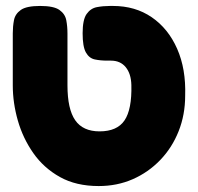

<svg xmlns="http://www.w3.org/2000/svg" viewBox="-20 -606 666 646"><path d="M312 20Q236 20 181.5 -10.5Q127 -41 92 -91Q57 -141 40 -200.5Q23 -260 23 -319V-494Q23 -517 27 -538Q31 -559 50 -572.5Q69 -586 115 -586Q161 -586 180 -572.5Q199 -559 203 -538Q207 -517 207 -493V-319Q207 -239 233 -201.5Q259 -164 315 -164Q374 -164 399 -201Q424 -238 422 -320Q421 -358 403 -380Q385 -402 353 -402H341Q318 -402 299 -406Q280 -410 269 -429.5Q258 -449 258 -494Q258 -540 271.5 -559Q285 -578 306 -582Q327 -586 350 -586H360Q435 -586 490.5 -548Q546 -510 576 -442Q606 -374 603 -284Q603 -220 581 -164.5Q559 -109 519 -67.5Q479 -26 426.5 -3Q374 20 312 20Z"/></svg>

Font: Fredoka
Style: Bold
Weight: 700
Designer: Ben Nathan
Foundry: Milena B. Brandão, Ben Nathan
Version: Version 2.001